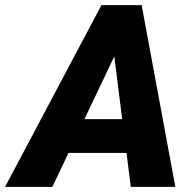

<svg xmlns="http://www.w3.org/2000/svg" viewBox="-76 -731 757 751"><path d="M-56.2 0 320.8 -710.9H478L609.9 0H435.5L418.9 -132.8H191.9L128.9 0ZM254.4 -265.1H401.9L371.1 -510.7Z"/></svg>

Font: Mardoto Black
Style: Italic
Weight: 900
Italic angle: -12°
Designer: Christian Robertson, Vahan Hovhannisyan
Foundry: Google
Version: Version 1.000